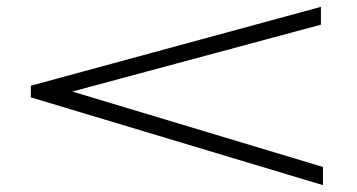

<svg xmlns="http://www.w3.org/2000/svg" viewBox="-20 -587 1040 560"><path d="M922 -47 70 -303V-337L916 -567V-515L191 -320L922 -100Z"/></svg>

Font: Inconsolata UltraExpanded Light
Style: Regular
Weight: 300
Width: 9
Monospace: yes
Designer: Raph Levien, Cyreal, Brenton Simpson
Foundry: Raph Levien, Cyreal, Google
Version: Version 3.001; ttfautohint (v1.8.2.53-6de2)